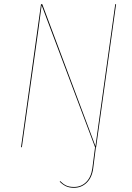

<svg xmlns="http://www.w3.org/2000/svg" viewBox="-20 -700 630 913"><path d="M264 164 266 161Q280 175 294.5 182Q309 189 332 189Q366 189 389.5 166Q413 143 419 101L432 0H436L423 102Q417 145 392 169Q367 193 332 193Q309 193 293.5 185.5Q278 178 264 164ZM437 0H432L178 -675L163 -562L84 0H80L175 -680H181L434 -5L453 -143L528 -680H532Z"/></svg>

Font: Fira Sans Condensed Four
Style: Italic
Weight: 100
Width: 3
Italic angle: -8°
Designer: bBox Type GmbH & Carrois Corporate GbR & Edenspiekermann AG
Foundry: bBox Type GmbH & Carrois Corporate GbR & Edenspiekermann AG
Version: Version 4.301